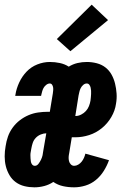

<svg xmlns="http://www.w3.org/2000/svg" viewBox="-23 -793 543 821"><path d="M124 8Q102 8 81.5 3Q61 -2 44.5 -14Q28 -26 17.5 -44Q7 -62 2 -82Q-3 -102 -3 -124Q-3 -146 1 -168Q4 -189 11 -209Q18 -229 31 -247Q44 -265 61.5 -278.5Q79 -292 99 -300.5Q119 -309 140 -312Q161 -315 181 -315H190L203 -394Q204 -401 204.5 -407.5Q205 -414 204 -420Q203 -426 199.5 -431Q196 -436 190 -436Q182 -436 174.5 -430Q167 -424 163 -416.5Q159 -409 157 -401Q155 -393 153 -385V-383H42L43 -388Q47 -414 59 -440Q71 -466 90.5 -486.5Q110 -507 136.5 -517.5Q163 -528 190 -528Q212 -528 233 -523.5Q254 -519 271 -508Q289 -519 308.5 -523.5Q328 -528 348 -528Q370 -528 391 -522.5Q412 -517 428 -504.5Q444 -492 454 -474Q464 -456 469 -435.5Q474 -415 475.5 -393Q477 -371 473 -349Q469 -320 453 -292.5Q437 -265 412.5 -245Q388 -225 358.5 -215.5Q329 -206 300 -206H284L273 -139Q271 -130 270.5 -121.5Q270 -113 272 -104.5Q274 -96 280 -90Q286 -84 294 -84Q303 -84 311.5 -89Q320 -94 326 -101.5Q332 -109 336 -118Q340 -127 342 -136L443 -108Q435 -85 421 -62.5Q407 -40 387 -23.5Q367 -7 342.5 0.5Q318 8 294 8Q269 8 246.5 3Q224 -2 205 -15Q187 -3 166 2.5Q145 8 124 8ZM301 -297Q312 -297 324 -303Q336 -309 344.5 -318.5Q353 -328 357.5 -339.5Q362 -351 364 -363Q365 -370 365.5 -377Q366 -384 366.5 -391Q367 -398 366.5 -405Q366 -412 364.5 -418.5Q363 -425 359 -430.5Q355 -436 348 -436Q340 -436 333 -430Q326 -424 322 -416Q318 -408 316.5 -400.5Q315 -393 313 -385L299 -297ZM126 -84Q135 -84 141.5 -92.5Q148 -101 152.5 -110.5Q157 -120 159 -129Q161 -138 162 -148L175 -223Q164 -223 151.5 -218Q139 -213 130 -203.5Q121 -194 117 -182Q113 -170 111 -158Q110 -151 108.5 -144Q107 -137 107 -130Q107 -123 107.5 -116Q108 -109 109 -102Q110 -95 114.5 -89.5Q119 -84 126 -84ZM278 -574 220 -626 369 -773 439 -707Z"/></svg>

Font: Iosevka Curly Slab Heavy
Style: Italic
Weight: 900
Italic angle: -9°
Monospace: yes
Designer: Belleve Invis
Foundry: Belleve Invis
Version: Version 22.1.2; ttfautohint (v1.8.4)